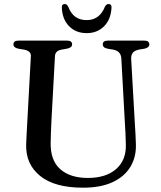

<svg xmlns="http://www.w3.org/2000/svg" viewBox="-20 -898 786 936"><path d="M589 -294.5 571.5 -613Q569.5 -648.5 532.5 -656L505 -660.5Q491 -663.5 486 -668.8Q481 -674 481 -681.5Q481 -700 505.5 -700H683.5Q708 -700 708 -681.5Q708 -666 684 -660.5L658.5 -656.5Q635 -651.5 626.8 -640Q618.5 -628.5 619.5 -610.5L637.5 -293.5Q639.5 -268.5 640.5 -244.5Q641.5 -220.5 642.5 -194.5Q644.5 -133 616 -85.2Q587.5 -37.5 529.5 -10.2Q471.5 17 384.5 17Q246.5 17 175.8 -40.2Q105 -97.5 107.5 -193Q108 -213 110 -248.2Q112 -283.5 114 -321.5L130.5 -624Q132 -649.5 97.5 -656L70 -660.5Q45.5 -665.5 45.5 -681.5Q45.5 -700 70.5 -700H307Q331.5 -700 331.5 -681.5Q331.5 -666 307.5 -661L279.5 -656Q249.5 -650.5 248 -624.5L231.5 -323.5Q229.5 -287 228.5 -257.5Q227.5 -228 227 -203Q225 -116.5 273.5 -73.5Q322 -30.5 408 -30.5Q496.5 -30.5 546.2 -74Q596 -117.5 593.5 -194.5Q592.5 -228.5 591.5 -251.5Q590.5 -274.5 589 -294.5ZM402.5 -800Q466 -800 492 -866.5Q499.5 -878.5 508.5 -878.5Q525.5 -878.5 523.5 -858.5Q520 -802.5 487 -769.5Q454 -736.5 402.5 -736.5Q350.5 -736.5 317.5 -769.5Q284.5 -802.5 281.5 -858.5Q279.5 -878.5 296 -878.5Q305 -878.5 312 -866.5Q326 -831 348.2 -815.5Q370.5 -800 402.5 -800Z"/></svg>

Font: Fraunces 9pt
Style: Regular
Weight: 400
Version: Version 1.000;[b76b70a41]